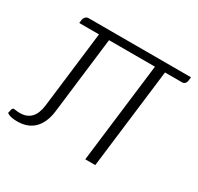

<svg xmlns="http://www.w3.org/2000/svg" viewBox="-123 -633 794 771"><g transform="rotate(30 274.0 -247.0)"><path d="M556.5 -497.5 554.5 -479.5Q553.5 -472.5 548.5 -467.2Q543.5 -462 535 -462H456.5L400 0H353.5L410 -462H197L154 -107.5Q147 -52.5 118.2 -23.8Q89.5 5 40.5 5Q26 5 14 2.8Q2 0.5 -8 -6.5L-3.5 -25.5Q-1 -32 5 -32Q9 -32 15.5 -30.8Q22 -29.5 33 -29.5Q98 -29.5 107.5 -108L150.5 -462H59L61 -478.5Q62 -485 67.5 -491.2Q73 -497.5 83 -497.5Z"/></g></svg>

Font: Lato TR Light
Style: Italic
Weight: 300
Italic angle: -12°
Designer: Lukasz Dziedzic
Foundry: Lukasz Dziedzic
Version: Version 1.104 2013